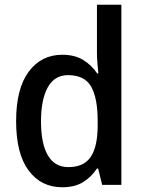

<svg xmlns="http://www.w3.org/2000/svg" viewBox="-20 -780 606 810"><path d="M243 10Q153 10 100.5 -61Q48 -132 48 -269Q48 -406 101 -477.5Q154 -549 243 -549Q295 -549 331 -527Q367 -505 390 -470H395Q393 -488 391 -513Q389 -538 389 -555V-760H492V0H411L394 -69H389Q366 -34 331 -12Q296 10 243 10ZM268 -75Q334 -75 363 -118.5Q392 -162 392 -250V-271Q392 -366 364.5 -414.5Q337 -463 267 -463Q210 -463 181.5 -411.5Q153 -360 153 -268Q153 -174 182 -124.5Q211 -75 268 -75Z"/></svg>

Font: Noto Sans Lao UI SemCond Med
Style: Regular
Weight: 500
Width: 4
Designer: Monotype Design Team
Foundry: Monotype Imaging Inc.
Version: Version 2.000; ttfautohint (v1.8.4.7-5d5b)